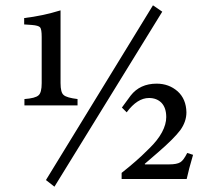

<svg xmlns="http://www.w3.org/2000/svg" viewBox="-20 -674 807 723"><path d="M591 -630 185 29 153 4 556 -654ZM272 -277H72V-301Q113 -304 125 -315Q137 -325 137 -361V-535Q137 -564 131 -571Q125 -578 100 -580L71 -582V-606Q140 -614 208 -635V-361Q208 -325 220 -316Q231 -306 272 -301ZM685 -98 707 -91Q691 -37 683 0H438V-23Q472 -50 491 -67Q510 -83 542 -115Q574 -146 590 -176Q606 -206 606 -233Q606 -268 588 -287Q570 -305 541 -305Q497 -305 457 -251L439 -269L472 -314Q507 -359 570 -359Q616 -359 649 -330Q681 -301 682 -251Q682 -216 659 -184Q635 -152 576 -101L525 -57L526 -55H617Q646 -55 659 -63Q671 -70 685 -98Z"/></svg>

Font: Shafarik
Style: Regular
Weight: 400
Version: Version 1.001; ttfautohint (v1.8.4.7-5d5b)